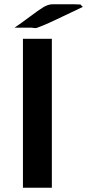

<svg xmlns="http://www.w3.org/2000/svg" viewBox="-20 -876 407 896"><path d="M48 -747Q78 -767 119 -798Q160 -829 182.5 -842.5Q205 -856 225 -856H327Q332 -856 341.5 -855.5Q351 -855 356 -855Q357 -854 359 -851.5Q361 -849 363 -847Q365 -845 367 -844L245 -786Q203 -766 180.5 -757Q158 -748 152 -746Q146 -744 138 -745.5Q130 -747 126 -747ZM87 0V-695H222V0Z"/></svg>

Font: Coval
Style: Bold
Weight: 700
Foundry: Context Ltd
Version: Version 001.000